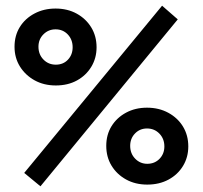

<svg xmlns="http://www.w3.org/2000/svg" viewBox="-20 -643 712 674"><path d="M122 11 65 -36 549 -623 604 -575ZM176 -343Q134 -343 101.5 -361Q69 -379 50 -409.5Q31 -440 31 -479Q31 -518 49.5 -548Q68 -578 101 -595.5Q134 -613 175 -613Q217 -613 249.5 -595Q282 -577 300.5 -546.5Q319 -516 319 -477Q319 -439 300.5 -408.5Q282 -378 250 -360.5Q218 -343 176 -343ZM176 -416Q202 -416 218.5 -433.5Q235 -451 235 -477Q235 -504 218 -522Q201 -540 175 -540Q150 -540 132.5 -522.5Q115 -505 115 -479Q115 -452 132.5 -434Q150 -416 176 -416ZM496 -265Q538 -265 571 -247Q604 -229 622.5 -198.5Q641 -168 641 -129Q641 -91 622.5 -60.5Q604 -30 571.5 -12.5Q539 5 497 5Q455 5 422.5 -13Q390 -31 371.5 -61.5Q353 -92 353 -131Q353 -170 371.5 -200Q390 -230 422.5 -247.5Q455 -265 496 -265ZM496 -192Q471 -192 454 -174.5Q437 -157 437 -131Q437 -104 454.5 -86Q472 -68 497 -68Q523 -68 540 -85.5Q557 -103 557 -129Q557 -156 539.5 -174Q522 -192 496 -192Z"/></svg>

Font: Ysabeau
Style: Bold
Weight: 700
Designer: Christian Thalmann (Catharsis Fonts)
Version: Version 2.000;gftools[0.9.27.dev2+g8671c4b]